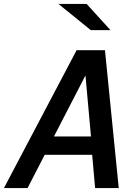

<svg xmlns="http://www.w3.org/2000/svg" viewBox="-65 -955 685 975"><path d="M-45 0 324 -700H468L538 0H418L403 -169H162L75 0ZM209 -262H397L369 -572ZM396 -802 232 -935H375L496 -802Z"/></svg>

Font: Red Hat Mono Medium
Style: Italic
Weight: 500
Italic angle: -12°
Monospace: yes
Designer: Pentagram, MCKL
Foundry: Pentagram, MCKL
Version: Version 1.023; ttfautohint (v1.8.3)